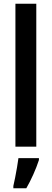

<svg xmlns="http://www.w3.org/2000/svg" viewBox="-20 -780 275 1021"><path d="M173 0H62V-760H173ZM187 71Q175 108 157 148Q139 188 120 221H51V209Q55 191 60.5 164.5Q66 138 70.5 110Q75 82 78 61H187Z"/></svg>

Font: Noto Sans Gurmukhi ExtraCondensed SemiBold
Style: Regular
Weight: 600
Width: 2
Designer: Jelle Bosma - Monotype Design Team
Foundry: Monotype Imaging Inc.
Version: Version 2.004; ttfautohint (v1.8.4.7-5d5b)